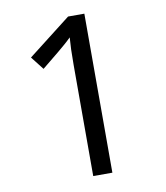

<svg xmlns="http://www.w3.org/2000/svg" viewBox="-81 -781 734 849"><g transform="rotate(-10 286.0 -357.0)"><path d="M355 0H269V-499Q269 -542 270 -568Q271 -594 273 -622Q257 -606 244 -595Q231 -584 211 -567L135 -505L89 -564L282 -714H355Z"/></g></svg>

Font: Noto Sans Hebrew Droid
Style: Regular
Weight: 400
Designer: Monotype Design Team
Foundry: Monotype Imaging Inc.
Version: Version 1.100